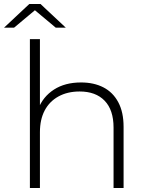

<svg xmlns="http://www.w3.org/2000/svg" viewBox="-43 -937 736 957"><path d="M361 -526Q425 -526 472.5 -501.5Q520 -477 546.5 -427.5Q573 -378 573 -305V0H523V-301Q523 -389 478.5 -435Q434 -481 354 -481Q293 -481 248 -456Q203 -431 179.5 -386Q156 -341 156 -278V0H106V-742H156V-377L147 -393Q171 -455 226 -490.5Q281 -526 361 -526ZM-23 -799 103 -917H159L285 -799H235L113 -901H149L27 -799Z"/></svg>

Font: MOST Montserrat Light
Style: Regular
Weight: 300
Designer: Julieta Ulanovsky
Foundry: Julieta Ulanovsky
Version: Version 8.000;March 11, 2024;FontCreator 15.0.0.2926 64-bit